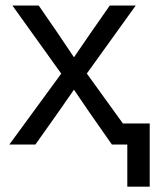

<svg xmlns="http://www.w3.org/2000/svg" viewBox="-20 -536 576 712"><path d="M230.5 -294.9 230 -231 25.9 -515.6H123.5L193.4 -414.1Q221.2 -373.5 274.9 -293H233.9L259.8 -331.5Q296.9 -386.2 316.4 -414.1L387.2 -515.6H483.4L278.8 -231V-295.4L492.2 0H395L313 -117.2Q301.3 -133.8 233.4 -233.9H274.9Q258.3 -209.5 241.2 -184.6Q217.8 -150.9 194.3 -117.2L111.3 0H14.6ZM452.1 0H416V-78.1H535.2V156.2H452.1Z"/></svg>

Font: Intratopia Thin
Style: Regular
Weight: 100
Designer: Rasmus Andersson
Foundry: rsms
Version: Version 3.000;Glyphs 3.2.3 (3260)